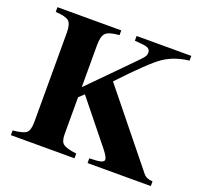

<svg xmlns="http://www.w3.org/2000/svg" viewBox="-118 -814 1014 953"><g transform="rotate(20 389.0 -338.0)"><path d="M769 0H435V-25Q482 -26 497 -31Q512 -36 512 -46Q512 -59 487 -91L306 -316L279 -291V-95Q279 -58 295.5 -45Q312 -32 366 -25V0H30V-25Q85 -30 101 -44Q117 -58 117 -101V-573Q117 -619 100 -633.5Q83 -648 30 -651V-676H367V-651Q313 -647 296 -630.5Q279 -614 279 -567V-344L491 -559Q515 -583 523 -594Q531 -605 531 -617Q531 -632 520.5 -639Q510 -646 483 -648L448 -651V-676H737V-651Q659 -642 604 -604.5Q549 -567 415 -424L720 -46Q736 -26 769 -25Z"/></g></svg>

Font: STIX MathJax Main
Style: Bold
Weight: 700
Designer: MicroPress Inc., with final additions and corrections provided by Coen Hoffman, Elsevier (retired)
Version: Version 1.1.1